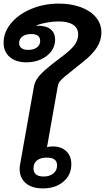

<svg xmlns="http://www.w3.org/2000/svg" viewBox="-34 -1036 583 1066"><path d="M75 -100Q75 -110 77 -120L154 -553Q158 -578 172 -599Q186 -620 216 -647Q246 -674 304 -717Q358 -757 379 -785Q400 -813 400 -845Q400 -880 372 -898.5Q344 -917 291 -917Q261 -917 227 -911Q193 -905 169 -895L168 -893Q218 -895 245 -875Q272 -855 272 -815Q272 -780 251 -751.5Q230 -723 193.5 -706.5Q157 -690 113 -690Q54 -690 20 -719.5Q-14 -749 -14 -799Q-14 -857 27.5 -907Q69 -957 139.5 -986.5Q210 -1016 292 -1016Q361 -1016 415 -996Q469 -976 499 -939.5Q529 -903 529 -856Q529 -812 504 -772.5Q479 -733 424 -690Q352 -633 328 -613Q304 -593 296.5 -582Q289 -571 286 -553L227 -219Q241 -223 259 -223Q306 -223 334 -196.5Q362 -170 362 -124Q362 -65 318 -27.5Q274 10 204 10Q143 10 109 -19Q75 -48 75 -100ZM189 -809Q189 -847 139 -847Q109 -847 90.5 -833.5Q72 -820 72 -796Q72 -779 85 -769Q98 -759 122 -759Q153 -759 171 -772.5Q189 -786 189 -809ZM283 -118Q283 -161 226 -161Q191 -161 171.5 -145.5Q152 -130 152 -102Q152 -56 208 -56Q242 -56 262.5 -73Q283 -90 283 -118Z"/></svg>

Font: Kodchasan
Style: Bold Italic
Weight: 700
Italic angle: -10°
Version: Version 1.000; ttfautohint (v1.6)